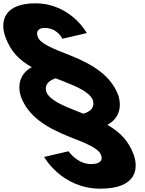

<svg xmlns="http://www.w3.org/2000/svg" viewBox="-210 -860 870 1155"><path d="M393.9 275C613.9 275 625.6 152 592.4 66C561.2 -15 512 -65 436 -109C504.8 -146 525.6 -214 500.7 -289C456.7 -403 354.9 -470 212 -527C109.6 -567 33 -597 17.6 -637C5.7 -668 17.4 -692 59.4 -692C135.4 -692 165.4 -627 165.4 -627L312.3 -661C312.3 -661 215.4 -840 2.4 -840C-177.6 -840 -216.7 -739 -175.1 -631C-143.5 -549 -95.2 -499 -18.7 -456C-87.4 -419 -108.2 -351 -83.3 -276C-39.4 -162 62.4 -95 205.4 -38C307.8 2 381.9 31 397.7 72C408.9 101 397.9 127 336.9 127C254.9 127 202.3 50 202.3 50L55.4 84C55.4 84 160.9 275 393.9 275ZM153.4 -378C159.5 -375 166.3 -373 173.5 -370C244.2 -342 326 -309 347.8 -260C363.7 -211 330 -187 291.2 -176L264 -187C257.8 -190 251 -192 243.9 -195C173.1 -223 91.4 -256 69.5 -305C54 -353 87.8 -377 125.1 -389Z"/></svg>

Font: Hussar
Style: BdOpOblFour
Weight: 700
Foundry: Cannot Into Space Fonts
Version: Version 2.00